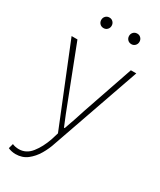

<svg xmlns="http://www.w3.org/2000/svg" viewBox="-240 -813 949 1136"><g transform="rotate(30 234.0 -245.0)"><path d="M74 244Q61 244 47 241Q33 238 23 233L32 200Q40 204 52 206.5Q64 209 76 209Q126 209 160 166.5Q194 124 216 61L231 12L13 -527H53L186 -183Q199 -149 214.5 -109.5Q230 -70 245 -35H250Q263 -70 276 -109.5Q289 -149 300 -183L418 -527H455L245 74Q232 115 209 154Q186 193 153 218.5Q120 244 74 244ZM153 -662Q137 -662 127 -672.5Q117 -683 117 -698Q117 -713 127 -723.5Q137 -734 153 -734Q168 -734 178 -723.5Q188 -713 188 -698Q188 -683 178 -672.5Q168 -662 153 -662ZM343 -662Q327 -662 317 -672.5Q307 -683 307 -698Q307 -713 317 -723.5Q327 -734 343 -734Q358 -734 368 -723.5Q378 -713 378 -698Q378 -683 368 -672.5Q358 -662 343 -662Z"/></g></svg>

Font: Noto Sans KR Thin Thin
Style: Regular
Weight: 250
Version: Version 2.004-H2;hotconv 1.0.118;makeotfexe 2.5.65603